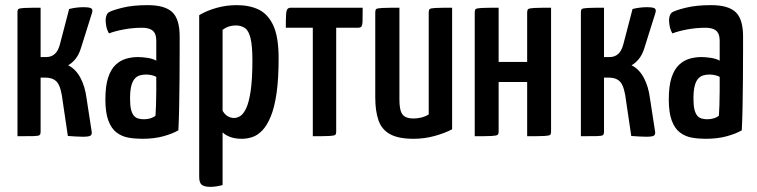

<svg xmlns="http://www.w3.org/2000/svg" viewBox="-20 -530 2945 747"><path d="M302 2Q288 2 274 1Q260 0 244 -1L224 -136Q218 -189 203.5 -208.5Q189 -228 156 -228H138V-16Q138 -8 134 -4.5Q130 -1 111.5 -0.5Q93 0 48 0V-484Q48 -492 52 -495Q56 -498 74.5 -499Q93 -500 138 -500V-308H160Q179 -308 192.5 -319.5Q206 -331 213 -357L249 -495Q265 -499 279 -500.5Q293 -502 304 -502Q328 -502 335 -497.5Q342 -493 338 -480L295 -343Q287 -317 273.5 -300.5Q260 -284 245 -276Q274 -262 292.5 -228Q311 -194 317 -146L337 -16Q338 -6 331.5 -2Q325 2 302 2Z M533 10Q505 10 479.5 5.5Q454 1 433.5 -14.5Q413 -30 401.5 -61Q390 -92 390 -143Q390 -195 400.5 -227.5Q411 -260 429.5 -277.5Q448 -295 470.5 -301.5Q493 -308 517 -308Q532 -308 553 -305Q574 -302 588 -294Q588 -294 588 -307Q588 -320 588 -338Q588 -356 588 -370Q588 -390 582 -401Q576 -412 563.5 -417Q551 -422 532 -422Q497 -422 462 -415.5Q427 -409 404 -400Q396 -414 393.5 -428Q391 -442 391 -452Q391 -460 394 -469Q397 -478 403 -482Q416 -490 456.5 -500Q497 -510 555 -510Q621 -510 650 -483Q679 -456 679 -388V-337Q679 -280 678.5 -221.5Q678 -163 677 -112Q676 -61 674 -23Q652 -10 616 0Q580 10 533 10ZM540 -66Q554 -66 566.5 -70Q579 -74 585 -80Q586 -95 587 -121Q588 -147 588 -176.5Q588 -206 588 -231Q579 -236 568 -238Q557 -240 548 -240Q535 -240 523.5 -236.5Q512 -233 503.5 -223Q495 -213 490.5 -194.5Q486 -176 486 -146Q486 -121 489.5 -105.5Q493 -90 500 -81Q507 -72 517.5 -69Q528 -66 540 -66Z M799 197Q775 197 765 189Q755 181 755 158V-471Q785 -489 823 -499.5Q861 -510 901 -510Q951 -510 987 -492.5Q1023 -475 1043.5 -430.5Q1064 -386 1064 -304Q1064 -223 1056 -167.5Q1048 -112 1033.5 -77Q1019 -42 1001 -23Q983 -4 962.5 3Q942 10 921 10Q895 10 876 3Q857 -4 846 -15V190Q835 193 822.5 195Q810 197 799 197ZM891 -71Q902 -71 914 -78Q926 -85 937 -107Q948 -129 955 -174.5Q962 -220 962 -295Q962 -351 955 -380.5Q948 -410 933.5 -420.5Q919 -431 897 -431Q868 -431 846 -414V-99Q855 -84 866.5 -77.5Q878 -71 891 -71Z M1197 0V-422H1092Q1092 -456 1093 -473Q1094 -490 1098.5 -495Q1103 -500 1112 -500H1391Q1391 -465 1390.5 -448Q1390 -431 1386 -426.5Q1382 -422 1372 -422H1288V-17Q1288 -9 1284.5 -5.5Q1281 -2 1262 -1Q1243 0 1197 0Z M1589 10Q1530 10 1497.5 -8Q1465 -26 1452.5 -62Q1440 -98 1440 -151V-482Q1440 -491 1443.5 -494.5Q1447 -498 1467 -499Q1487 -500 1534 -500V-144Q1534 -117 1538.5 -100.5Q1543 -84 1555 -76.5Q1567 -69 1590 -69Q1602 -69 1618 -72.5Q1634 -76 1648 -85V-482Q1648 -491 1651.5 -494.5Q1655 -498 1674 -499Q1693 -500 1739 -500V-27Q1711 -12 1671 -1Q1631 10 1589 10Z M1827 0V-482Q1827 -491 1830.5 -494.5Q1834 -498 1853.5 -499Q1873 -500 1920 -500V-289H2031V-482Q2031 -491 2035 -494.5Q2039 -498 2058.5 -499Q2078 -500 2124 -500V-18Q2124 -9 2120.5 -5.5Q2117 -2 2098 -1Q2079 0 2031 0V-211H1920V-18Q1920 -9 1916 -5.5Q1912 -2 1893 -1Q1874 0 1827 0Z M2494 2Q2480 2 2466 1Q2452 0 2436 -1L2416 -136Q2410 -189 2395.5 -208.5Q2381 -228 2348 -228H2330V-16Q2330 -8 2326 -4.5Q2322 -1 2303.5 -0.5Q2285 0 2240 0V-484Q2240 -492 2244 -495Q2248 -498 2266.5 -499Q2285 -500 2330 -500V-308H2352Q2371 -308 2384.5 -319.5Q2398 -331 2405 -357L2441 -495Q2457 -499 2471 -500.5Q2485 -502 2496 -502Q2520 -502 2527 -497.5Q2534 -493 2530 -480L2487 -343Q2479 -317 2465.5 -300.5Q2452 -284 2437 -276Q2466 -262 2484.5 -228Q2503 -194 2509 -146L2529 -16Q2530 -6 2523.5 -2Q2517 2 2494 2Z M2725 10Q2697 10 2671.5 5.5Q2646 1 2625.5 -14.5Q2605 -30 2593.5 -61Q2582 -92 2582 -143Q2582 -195 2592.5 -227.5Q2603 -260 2621.5 -277.5Q2640 -295 2662.5 -301.5Q2685 -308 2709 -308Q2724 -308 2745 -305Q2766 -302 2780 -294Q2780 -294 2780 -307Q2780 -320 2780 -338Q2780 -356 2780 -370Q2780 -390 2774 -401Q2768 -412 2755.5 -417Q2743 -422 2724 -422Q2689 -422 2654 -415.5Q2619 -409 2596 -400Q2588 -414 2585.5 -428Q2583 -442 2583 -452Q2583 -460 2586 -469Q2589 -478 2595 -482Q2608 -490 2648.5 -500Q2689 -510 2747 -510Q2813 -510 2842 -483Q2871 -456 2871 -388V-337Q2871 -280 2870.5 -221.5Q2870 -163 2869 -112Q2868 -61 2866 -23Q2844 -10 2808 0Q2772 10 2725 10ZM2732 -66Q2746 -66 2758.5 -70Q2771 -74 2777 -80Q2778 -95 2779 -121Q2780 -147 2780 -176.5Q2780 -206 2780 -231Q2771 -236 2760 -238Q2749 -240 2740 -240Q2727 -240 2715.5 -236.5Q2704 -233 2695.5 -223Q2687 -213 2682.5 -194.5Q2678 -176 2678 -146Q2678 -121 2681.5 -105.5Q2685 -90 2692 -81Q2699 -72 2709.5 -69Q2720 -66 2732 -66Z"/></svg>

Font: Yanone Kaffeesatz Medium
Style: Regular
Weight: 500
Designer: Yanone (Cyrillic: Daniel Pouzeot, Huerta Tipografica, and Cyreal)
Foundry: Yanone
Version: Version 2.003